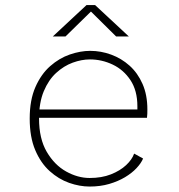

<svg xmlns="http://www.w3.org/2000/svg" viewBox="-20 -708 690 740"><path d="M325.5 11Q287 11 246.5 -3.2Q206 -17.5 171.5 -48.5Q137 -79.5 115.8 -129.5Q94.5 -179.5 94.5 -251Q94.5 -322.5 116.5 -372.5Q138.5 -422.5 173.5 -453.2Q208.5 -484 249.2 -498Q290 -512 327.5 -512Q369 -512 408.5 -497.5Q448 -483 479.5 -454.8Q511 -426.5 529.5 -384.2Q548 -342 548 -286.5Q548 -280 547.8 -270.2Q547.5 -260.5 546.5 -254H119V-286H509.5Q509.5 -290.5 509.5 -292.2Q509.5 -294 509.5 -298.5Q509.5 -358.5 483 -398.8Q456.5 -439 414.5 -459Q372.5 -479 326.5 -479Q294.5 -479 260.2 -466.5Q226 -454 196.5 -427Q167 -400 148.8 -356.5Q130.5 -313 130.5 -251Q130.5 -173.5 160.2 -122.8Q190 -72 235 -47Q280 -22 325.5 -22Q372 -22 407.5 -36Q443 -50 466 -71.5Q489 -93 497 -116L531.5 -97Q524 -79 506.2 -60Q488.5 -41 461.8 -25Q435 -9 400.8 1Q366.5 11 325.5 11ZM183.5 -567.5 313.5 -688.5H346.5L476.5 -567.5H427.5L330.5 -663.5L232.5 -567.5Z"/></svg>

Font: Trispace Thin
Style: Regular
Weight: 100
Designer: Tyler Finck
Foundry: Etcetera Type Company
Version: Version 1.210